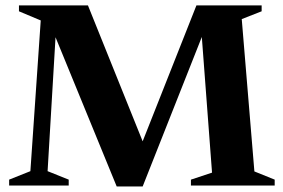

<svg xmlns="http://www.w3.org/2000/svg" viewBox="-20 -690 1054 714"><path d="M926 -52.5 1001.5 -22V0H690V-22L768.5 -48L730.5 -552.5L510.5 3.5H414L186.5 -551.5L157 -53.5L235.5 -22V0H14V-22L93 -53.5L131.5 -614L50.5 -648V-670H307L510.5 -164.5L710.5 -670H953V-648L879 -619Z"/></svg>

Font: Newsreader 16pt
Style: Bold
Weight: 700
Designer: Hugues Gentile
Foundry: Production Type
Version: Version 1.003; ttfautohint (v1.8.3)